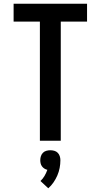

<svg xmlns="http://www.w3.org/2000/svg" viewBox="-20 -755 540 1030"><path d="M194 0V-639H53V-735H447V-639H306V0ZM239 255 197 216Q210 204 219 188.5Q228 173 234 156Q225 154 217.5 149Q210 144 205 137Q200 130 198 121.5Q196 113 196 104Q196 93 199.5 82.5Q203 72 210.5 64.5Q218 57 228.5 54Q239 51 250 51Q261 51 271.5 54Q282 57 289.5 64.5Q297 72 300.5 82.5Q304 93 304 104Q304 125 300 146Q296 167 287.5 186.5Q279 206 267 223.5Q255 241 239 255Z"/></svg>

Font: Iosevka SS18
Style: Bold
Weight: 700
Monospace: yes
Designer: Belleve Invis
Foundry: Belleve Invis
Version: Version 25.1.1; ttfautohint (v1.8.4)